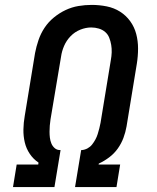

<svg xmlns="http://www.w3.org/2000/svg" viewBox="-20 -763 640 783"><path d="M33 0 48 -92H136L137 -100Q116 -114 101.5 -135.5Q87 -157 81 -182.5Q75 -208 75.5 -235.5Q76 -263 81 -291L123 -547Q128 -573 137 -599.5Q146 -626 161.5 -649.5Q177 -673 199.5 -691.5Q222 -710 247.5 -722Q273 -734 300 -738.5Q327 -743 354 -743Q385 -743 415 -737Q445 -731 469.5 -715.5Q494 -700 511 -676.5Q528 -653 535.5 -624.5Q543 -596 543 -565Q543 -534 538 -503L496 -247Q492 -224 483.5 -201Q475 -178 460.5 -157.5Q446 -137 425.5 -121.5Q405 -106 383 -96L382 -92H470L455 0H286L311 -151H314Q326 -152 337 -158Q348 -164 355.5 -173.5Q363 -183 369 -194Q375 -205 378.5 -216.5Q382 -228 385 -239.5Q388 -251 390 -262L432 -518Q435 -534 435.5 -549.5Q436 -565 433.5 -580Q431 -595 425.5 -609Q420 -623 409 -632.5Q398 -642 383 -646.5Q368 -651 352 -651Q330 -651 307.5 -642Q285 -633 268 -615.5Q251 -598 241.5 -576Q232 -554 229 -532L186 -276Q184 -263 183 -250.5Q182 -238 182 -225.5Q182 -213 183.5 -201Q185 -189 189.5 -178Q194 -167 203 -159Q212 -151 225 -151H227L202 0Z"/></svg>

Font: Iosevka Etoile Semibold
Style: Italic
Weight: 600
Italic angle: -9°
Designer: Belleve Invis
Foundry: Belleve Invis
Version: Version 22.1.2; ttfautohint (v1.8.4)